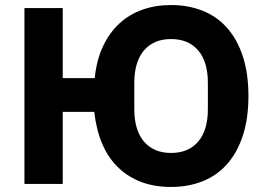

<svg xmlns="http://www.w3.org/2000/svg" viewBox="-20 -730 1056 762"><path d="M659 12Q531 12 451 -63.5Q371 -139 354 -286H229V0H77V-698H229V-420H356Q363 -491 388.5 -545.5Q414 -600 453.5 -636.5Q493 -673 545 -691.5Q597 -710 659 -710Q728 -710 785 -687Q842 -664 882 -618.5Q922 -573 944 -505.5Q966 -438 966 -349Q966 -260 944 -192.5Q922 -125 882 -79.5Q842 -34 785 -11Q728 12 659 12ZM659 -123Q728 -123 766.5 -168Q805 -213 805 -297V-401Q805 -485 766.5 -530Q728 -575 659 -575Q590 -575 551.5 -530Q513 -485 513 -401V-297Q513 -213 551.5 -168Q590 -123 659 -123Z"/></svg>

Font: Aneliza ExtraBold
Style: Regular
Weight: 800
Designer: Mike Abbink, Paul van der Laan, Pieter van Rosmalen
Foundry: Bold Monday
Version: Version 3.001;September 8, 2019;FontCreator 11.5.0.2425 64-b